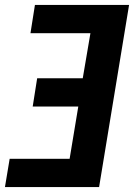

<svg xmlns="http://www.w3.org/2000/svg" viewBox="-20 -755 541 775"><path d="M0 0 19 -114H261L296 -325H112L130 -439H314L345 -621H103L121 -735H501L380 0Z"/></svg>

Font: Iosevka Heavy
Style: Italic
Weight: 900
Italic angle: -9°
Monospace: yes
Designer: Belleve Invis
Foundry: Belleve Invis
Version: Version 32.5.0; ttfautohint (v1.8.4)